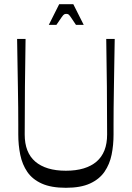

<svg xmlns="http://www.w3.org/2000/svg" viewBox="-20 -886 630 917"><path d="M294.7 10.9Q224.4 10.9 179.7 -9.2Q135 -29.3 110.6 -64.8Q86.3 -100.3 76.8 -146.5Q67.3 -192.7 67.3 -244Q67.3 -259.9 67.3 -292.9Q67.3 -325.9 66.9 -371.1Q66.4 -416.3 65.5 -470.4Q64.6 -524.4 63.6 -583.1Q62.7 -641.7 61.7 -700H102.1Q100.1 -586.3 99.1 -472.2Q98 -358.1 98 -243.6Q98 -200.3 110.7 -168Q123.4 -135.7 148.4 -114.3Q173.3 -92.9 210 -81.7Q246.7 -70.6 294.7 -70.6Q342.7 -70.6 379.5 -81.7Q416.3 -92.9 441.2 -114.3Q466.1 -135.7 478.9 -168Q491.6 -200.3 491.6 -243.6Q491.6 -358.1 490.5 -472.2Q489.4 -586.3 487.4 -700H527.9Q526.9 -641.6 525.9 -582.8Q525 -524 524.1 -469.9Q523.1 -415.7 522.7 -370.4Q522.3 -325 522.3 -291.9Q522.3 -258.9 522.3 -242.9Q522.3 -193 513.1 -147.5Q503.9 -102 479.4 -66.1Q454.9 -30.3 410.2 -9.7Q365.6 10.9 294.7 10.9ZM213 -767.1 262.7 -866H330.1L379.9 -767.1H342.9Q325.4 -793.4 317.8 -804.5Q310.1 -815.6 306.4 -817.6Q302.7 -819.7 296.4 -819.7Q291.1 -819.7 286.9 -817.6Q282.7 -815.6 274.9 -804.5Q267.1 -793.4 249.3 -767.1Z"/></svg>

Font: Ojuju ExtraLight
Style: Regular
Weight: 200
Designer: Chisaokwu Joboson, Mirko Velimirovic
Foundry: Udi Foundry
Version: Version 1.000